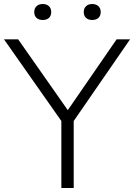

<svg xmlns="http://www.w3.org/2000/svg" viewBox="-32 -936 668 956"><path d="M273.5 0V-333.5L-12 -740H58.5L305.5 -387.5L548.5 -740H615.5L335 -333.5V0ZM427 -836.5Q407.5 -836.5 396.2 -847Q385 -857.5 385 -876Q385 -894 396.2 -905Q407.5 -916 427 -916Q447 -916 458.2 -905Q469.5 -894 469.5 -876Q469.5 -857.5 458.2 -847Q447 -836.5 427 -836.5ZM181 -836.5Q161 -836.5 149.8 -847Q138.5 -857.5 138.5 -876Q138.5 -894 149.8 -905Q161 -916 181 -916Q200.5 -916 211.8 -905Q223 -894 223 -876Q223 -857.5 211.8 -847Q200.5 -836.5 181 -836.5Z"/></svg>

Font: Encode Sans SmExp Lt
Style: Regular
Weight: 300
Width: 6
Designer: Multiple Designers
Foundry: Impallari Type
Version: Version 3.002; ttfautohint (v1.8.3) -l 8 -r 50 -G 200 -x 14 